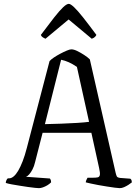

<svg xmlns="http://www.w3.org/2000/svg" viewBox="-20 -976 711 996"><path d="M182 0Q177 0 161.5 -1.5Q146 -3 125.5 -6Q105 -9 83 -12.5Q61 -16 41.5 -19.5Q22 -23 10 -27Q10 -34 13.5 -41.5Q17 -49 21 -51H28Q39 -51 51 -61Q63 -71 74.5 -90.5Q86 -110 97.5 -139.5Q109 -169 119 -208L237 -659Q245 -668 260 -678Q275 -688 293 -697.5Q311 -707 326.5 -713.5Q342 -720 350 -720Q363 -720 380.5 -711.5Q398 -703 416.5 -691Q435 -679 446 -668L580 -79Q583 -67 586 -61Q589 -55 603 -53L656 -49Q658 -47 660.5 -44.5Q663 -42 664 -30Q657 -24 646 -17Q635 -10 623.5 -5Q612 0 601 0Q593 0 575 -2.5Q557 -5 534.5 -8.5Q512 -12 490 -16Q468 -20 450.5 -24Q433 -28 425 -30Q425 -36 428.5 -43Q432 -50 434 -54H460Q478 -54 487 -56Q496 -58 498 -68.5Q500 -79 494 -105L454 -287H201L162 -135Q157 -113 148.5 -97Q140 -81 131.5 -71.5Q123 -62 115 -59L239 -50Q241 -48 243 -43Q245 -38 245 -30Q236 -21 225 -14.5Q214 -8 202.5 -4Q191 0 182 0ZM213 -332Q254 -333 298.5 -334.5Q343 -336 381.5 -338.5Q420 -341 442 -344L379 -629Q357 -644 337 -653Q317 -662 297 -666ZM216 -775Q207 -779 200.5 -783.5Q194 -788 192 -795Q233 -850 261 -885.5Q289 -921 307.5 -938.5Q326 -956 337 -956Q346 -956 364.5 -938.5Q383 -921 411.5 -885Q440 -849 480 -795Q478 -790 472.5 -784.5Q467 -779 456 -775L336 -875Z"/></svg>

Font: Texturina 12pt ExtraLight
Style: Regular
Weight: 250
Designer: Guillermo Torres Carreño
Foundry: Omnibus-Type
Version: Version 1.002